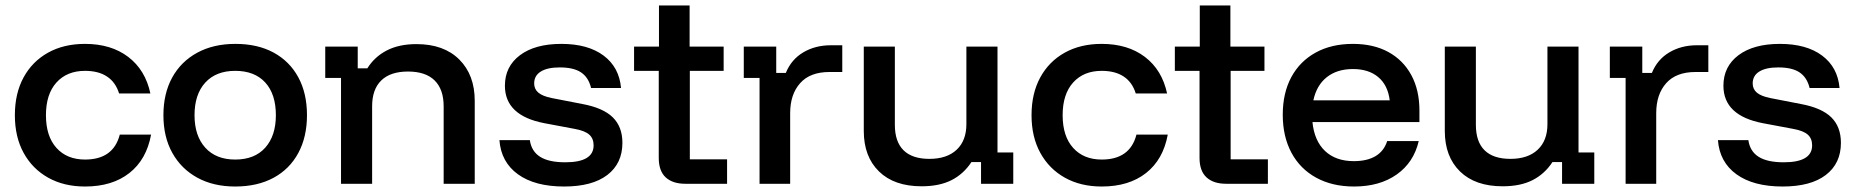

<svg xmlns="http://www.w3.org/2000/svg" viewBox="-20 -670 6759 700"><path d="M290 10Q213.3 10 155.8 -22.1Q98.3 -54.2 66.2 -112.5Q34.2 -170.8 34.2 -250Q34.2 -329.2 65.8 -387.5Q97.5 -445.8 155 -477.9Q212.5 -510 290 -510Q385 -510 447.5 -462.5Q510 -415 528.3 -329.2H414.2Q401.7 -370 370.4 -390.8Q339.2 -411.7 290 -411.7Q224.2 -411.7 185.8 -369.2Q147.5 -326.7 147.5 -250Q147.5 -173.3 185.8 -130.8Q224.2 -88.3 290 -88.3Q393.3 -88.3 416.7 -179.2H530.8Q514.2 -88.3 451.7 -39.2Q389.2 10 290 10Z M837.5 10Q758.3 10 699.6 -22.1Q640.8 -54.2 608.3 -112.5Q575.8 -170.8 575.8 -250Q575.8 -329.2 607.9 -387.5Q640 -445.8 699.2 -477.9Q758.3 -510 838.3 -510Q919.2 -510 977.5 -478.3Q1035.8 -446.7 1067.5 -388.3Q1099.2 -330 1099.2 -250Q1099.2 -170.8 1067.5 -112.1Q1035.8 -53.3 977.1 -21.7Q918.3 10 837.5 10ZM837.5 -88.3Q908.3 -88.3 947.1 -131.7Q985.8 -175 985.8 -250Q985.8 -326.7 947.1 -369.2Q908.3 -411.7 837.5 -411.7Q767.5 -411.7 728.3 -368.8Q689.2 -325.8 689.2 -250Q689.2 -175 728.3 -131.7Q767.5 -88.3 837.5 -88.3Z M1223.3 0V-385.8H1165.8V-500H1284.2V-420.8H1319.2Q1345.8 -463.3 1390.4 -486.2Q1435 -509.2 1498.3 -509.2Q1598.3 -509.2 1654.6 -452.9Q1710.8 -396.7 1710.8 -302.5V0H1597.5V-282.5Q1597.5 -344.2 1564.6 -376.7Q1531.7 -409.2 1467.5 -409.2Q1403.3 -409.2 1370 -376.7Q1336.7 -344.2 1336.7 -282.5V0Z M2036.7 10Q1930 10 1868.3 -34.6Q1806.7 -79.2 1800.8 -159.2H1911.7Q1917.5 -118.3 1949.2 -98.3Q1980.8 -78.3 2040.8 -78.3Q2144.2 -78.3 2144.2 -140Q2144.2 -165 2128.3 -179.2Q2112.5 -193.3 2075.8 -200L1965 -220.8Q1820.8 -248.3 1820.8 -357.5Q1820.8 -427.5 1875.8 -468.8Q1930.8 -510 2026.7 -510Q2123.3 -510 2180.4 -467.5Q2237.5 -425 2244.2 -349.2H2135Q2125.8 -387.5 2098.8 -405.8Q2071.7 -424.2 2020.8 -424.2Q1975.8 -424.2 1951.7 -409.2Q1927.5 -394.2 1927.5 -365.8Q1927.5 -345 1942.9 -332.1Q1958.3 -319.2 1991.7 -312.5L2103.3 -290.8Q2179.2 -276.7 2214.2 -242.1Q2249.2 -207.5 2249.2 -149.2Q2249.2 -74.2 2194.2 -32.1Q2139.2 10 2036.7 10Z M2478.3 0Q2432.5 0 2407.1 -23.3Q2381.7 -46.7 2381.7 -94.2V-411.7H2291.7V-500H2382.5V-650H2494.2V-500H2618.3V-411.7H2495V-89.2H2630.8V0Z M2749.2 0V-385.8H2691.7V-500H2810V-404.2H2845Q2865 -453.3 2908.8 -479.2Q2952.5 -505 3009.2 -505H3050.8V-407.5H3004.2Q2933.3 -407.5 2897.1 -366.7Q2860.8 -325.8 2860.8 -257.5V0Z M3340 9.2Q3240 9.2 3184.6 -45Q3129.2 -99.2 3129.2 -192.5V-500H3242.5V-215Q3242.5 -153.3 3274.2 -122.1Q3305.8 -90.8 3368.3 -90.8Q3432.5 -90.8 3467.9 -124.2Q3503.3 -157.5 3503.3 -217.5V-500H3616.7V-114.2H3674.2V0H3556.7V-79.2H3521.7Q3493.3 -35.8 3449.2 -13.3Q3405 9.2 3340 9.2Z M3996.7 10Q3920 10 3862.5 -22.1Q3805 -54.2 3772.9 -112.5Q3740.8 -170.8 3740.8 -250Q3740.8 -329.2 3772.5 -387.5Q3804.2 -445.8 3861.7 -477.9Q3919.2 -510 3996.7 -510Q4091.7 -510 4154.2 -462.5Q4216.7 -415 4235 -329.2H4120.8Q4108.3 -370 4077.1 -390.8Q4045.8 -411.7 3996.7 -411.7Q3930.8 -411.7 3892.5 -369.2Q3854.2 -326.7 3854.2 -250Q3854.2 -173.3 3892.5 -130.8Q3930.8 -88.3 3996.7 -88.3Q4100 -88.3 4123.3 -179.2H4237.5Q4220.8 -88.3 4158.3 -39.2Q4095.8 10 3996.7 10Z M4450 0Q4404.2 0 4378.8 -23.3Q4353.3 -46.7 4353.3 -94.2V-411.7H4263.3V-500H4354.2V-650H4465.8V-500H4590V-411.7H4466.7V-89.2H4602.5V0Z M4916.7 10Q4837.5 10 4778.8 -22.1Q4720 -54.2 4688.3 -113.3Q4656.7 -172.5 4656.7 -251.7Q4656.7 -330.8 4687.9 -388.8Q4719.2 -446.7 4776.7 -478.3Q4834.2 -510 4912.5 -510Q4987.5 -510 5041.7 -480.4Q5095.8 -450.8 5125.4 -396.2Q5155 -341.7 5155 -266.7V-225H4765Q4771.7 -156.7 4810.8 -119.6Q4850 -82.5 4915.8 -82.5Q4964.2 -82.5 4995 -100.8Q5025.8 -119.2 5037.5 -155.8H5152.5Q5134.2 -77.5 5072.1 -33.8Q5010 10 4916.7 10ZM4768.3 -304.2H5046.7Q5040 -359.2 5005 -388.8Q4970 -418.3 4912.5 -418.3Q4855 -418.3 4817.5 -388.8Q4780 -359.2 4768.3 -304.2Z M5458.3 9.2Q5358.3 9.2 5302.9 -45Q5247.5 -99.2 5247.5 -192.5V-500H5360.8V-215Q5360.8 -153.3 5392.5 -122.1Q5424.2 -90.8 5486.7 -90.8Q5550.8 -90.8 5586.2 -124.2Q5621.7 -157.5 5621.7 -217.5V-500H5735V-114.2H5792.5V0H5675V-79.2H5640Q5611.7 -35.8 5567.5 -13.3Q5523.3 9.2 5458.3 9.2Z M5906.7 0V-385.8H5849.2V-500H5967.5V-404.2H6002.5Q6022.5 -453.3 6066.3 -479.2Q6110 -505 6166.7 -505H6208.3V-407.5H6161.7Q6090.8 -407.5 6054.6 -366.7Q6018.3 -325.8 6018.3 -257.5V0Z M6479.2 10Q6372.5 10 6310.8 -34.6Q6249.2 -79.2 6243.3 -159.2H6354.2Q6360 -118.3 6391.7 -98.3Q6423.3 -78.3 6483.3 -78.3Q6586.7 -78.3 6586.7 -140Q6586.7 -165 6570.8 -179.2Q6555 -193.3 6518.3 -200L6407.5 -220.8Q6263.3 -248.3 6263.3 -357.5Q6263.3 -427.5 6318.3 -468.8Q6373.3 -510 6469.2 -510Q6565.8 -510 6622.9 -467.5Q6680 -425 6686.7 -349.2H6577.5Q6568.3 -387.5 6541.2 -405.8Q6514.2 -424.2 6463.3 -424.2Q6418.3 -424.2 6394.2 -409.2Q6370 -394.2 6370 -365.8Q6370 -345 6385.4 -332.1Q6400.8 -319.2 6434.2 -312.5L6545.8 -290.8Q6621.7 -276.7 6656.7 -242.1Q6691.7 -207.5 6691.7 -149.2Q6691.7 -74.2 6636.7 -32.1Q6581.7 10 6479.2 10Z"/></svg>

Font: Funnel Display Medium
Style: Regular
Weight: 500
Designer: NORD ID, Kristian Moeller
Foundry: Dicotype
Version: Version 1.000